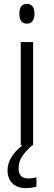

<svg xmlns="http://www.w3.org/2000/svg" viewBox="-20 -750 278 991"><path d="M80 -679Q80 -730 119 -730Q138 -730 148 -717Q158 -704 158 -679Q158 -655 148 -641.5Q138 -628 119 -628Q80 -628 80 -679ZM168 165V213Q144 221 114 221Q70 221 44.5 196.5Q19 172 19 129Q19 60 96 0H87V-533H151V0H146Q109 33 92.5 60Q76 87 76 119Q76 171 125 171Q150 171 168 165Z"/></svg>

Font: OpenSansMMV
Style: Light
Weight: 300
Foundry: Ascender Corporation
Version: Version 4.001